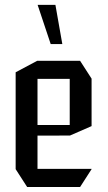

<svg xmlns="http://www.w3.org/2000/svg" viewBox="-20 -753 433 773"><path d="M89.4 0 43 -72V-73H348.7V-72L302.4 0ZM43 -73V-462L130 -508.3H131V-73ZM131 -207V-249.7H260.7V-207.3ZM131 -435.4V-508.3H302.4L348.7 -436.4V-435.4ZM260.7 -207.3V-435.4H348.7V-245.3L261.7 -207.3ZM184.1 -575.6 131.8 -732.4V-733.4H203.1L230.9 -575.6Z"/></svg>

Font: Foldit Thin
Style: Regular
Weight: 100
Designer: Sophia Tai
Foundry: Sophia Tai
Version: Version 1.003